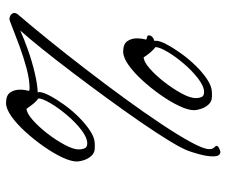

<svg xmlns="http://www.w3.org/2000/svg" viewBox="-77 -575 750 636"><g transform="rotate(-90 298.0 -257.0)"><path d="M113 98Q98 98 98 74Q98 53 105.5 26.5Q113 0 117 -10Q125 -31 150 -72Q175 -113 211.5 -166Q248 -219 290 -276.5Q332 -334 374 -389.5Q416 -445 453 -491Q490 -537 515 -565Q489 -553 451 -539.5Q413 -526 375 -517Q337 -508 310 -507Q310 -506 310.5 -505Q311 -504 311 -502Q311 -490 299.5 -468Q288 -446 269.5 -420Q251 -394 228 -371Q205 -348 182 -333Q159 -318 139 -318H126Q110 -318 100 -329Q90 -340 85.5 -354Q81 -368 81 -377Q81 -397 95 -426.5Q109 -456 131.5 -488Q154 -520 180 -548.5Q206 -577 231 -594.5Q256 -612 275 -612Q300 -612 309.5 -598.5Q319 -585 319 -565Q319 -558 318 -551Q317 -544 315 -536Q317 -534 323 -534Q352 -534 389.5 -544Q427 -554 463.5 -567.5Q500 -581 525 -591Q550 -601 553 -601Q555 -601 560 -599.5Q565 -598 569 -594Q573 -590 573 -585Q573 -577 565 -569Q529 -527 482.5 -469.5Q436 -412 386 -347Q336 -282 289 -217.5Q242 -153 204.5 -96.5Q167 -40 144.5 1.5Q122 43 122 61Q122 72 127.5 77.5Q133 83 133 85Q133 90 124.5 94Q116 98 113 98ZM141 -343Q160 -343 185.5 -362.5Q211 -382 235 -410.5Q259 -439 274.5 -465.5Q290 -492 290 -505Q283 -509 275 -518.5Q267 -528 261.5 -536Q256 -544 256 -544Q242 -544 219.5 -524.5Q197 -505 174.5 -476Q152 -447 136.5 -418Q121 -389 121 -371Q121 -361 124.5 -352Q128 -343 141 -343ZM296 70Q280 70 270 59Q260 48 255.5 34Q251 20 251 11Q251 -9 265 -38.5Q279 -68 301.5 -100Q324 -132 350 -160.5Q376 -189 401 -206.5Q426 -224 445 -224Q470 -224 479.5 -210.5Q489 -197 489 -178Q489 -171 488 -163.5Q487 -156 485 -148Q486 -146 493 -145Q499 -144 499 -138Q499 -134 495 -129Q491 -124 480 -120Q480 -119 480.5 -118Q481 -117 481 -115Q481 -103 469.5 -81Q458 -59 439.5 -33Q421 -7 398 16.5Q375 40 352 55Q329 70 309 70ZM311 44Q330 44 355.5 24.5Q381 5 405 -23Q429 -51 444.5 -77.5Q460 -104 460 -117Q453 -122 445 -131Q437 -140 431.5 -148Q426 -156 426 -156Q412 -156 389.5 -136.5Q367 -117 344.5 -88Q322 -59 306.5 -30.5Q291 -2 291 17Q291 27 294.5 35.5Q298 44 311 44Z"/></g></svg>

Font: Bilbo
Style: Regular
Weight: 400
Designer: Robert E. Leuschke
Foundry: Robert E. Leuschke
Version: Version 1.100